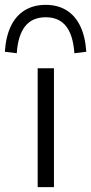

<svg xmlns="http://www.w3.org/2000/svg" viewBox="-57 -770 375 790"><path d="M98 0V-489H165V0ZM12 -551 -37 -557Q-33 -619 -12.5 -662Q8 -705 44.5 -727.5Q81 -750 131 -750Q181 -750 217 -727.5Q253 -705 273.5 -662Q294 -619 298 -557L249 -551Q244 -625 215 -662Q186 -699 131 -699Q76 -699 46.5 -662Q17 -625 12 -551Z"/></svg>

Font: Nunito Sans 10pt SemiExpanded Light
Style: Regular
Weight: 300
Width: 6
Designer: Vernon Adams
Foundry: Vernon Adams
Version: Version 3.101;gftools[0.9.27]